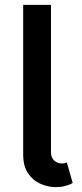

<svg xmlns="http://www.w3.org/2000/svg" viewBox="-20 -760 338 787"><path d="M75 -126V-740H189V-136Q189 -114 202 -102Q215 -90 233 -90Q245 -90 254 -94L278 -10Q249 7 209 7Q177 7 146 -6.5Q115 -20 95 -49.5Q75 -79 75 -126Z"/></svg>

Font: Parkinsans Light Medium
Style: Regular
Weight: 500
Version: Version 1.000